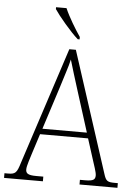

<svg xmlns="http://www.w3.org/2000/svg" viewBox="-63 -977 729 1024"><g transform="rotate(5 301.5 -465.5)"><path d="M325 -771H335V-784C309 -822 270 -886 251 -931H195V-921C218 -886 284 -807 325 -771ZM-2 0H206V-25H168C122 -25 112 -35 112 -56C112 -75 128 -119 134 -140L169 -249H426L463 -133C469 -113 484 -73 484 -56C484 -34 475 -25 430 -25H402V0H605V-25H590C549 -25 541 -30 529 -69L320 -714H285L81 -89C64 -33 57 -25 16 -25H-2ZM179 -279 252 -506C267 -557 291 -625 298 -660C310 -620 329 -556 349 -494L417 -279Z"/></g></svg>

Font: Noto Serif Myanmar SemiCondensed ExtraLight
Style: Regular
Weight: 200
Width: 4
Designer: Ben Mitchell and the Monotype Design Team
Foundry: Monotype Imaging Inc.
Version: Version 2.106